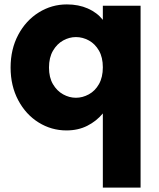

<svg xmlns="http://www.w3.org/2000/svg" viewBox="-20 -584 719 870"><path d="M283 -564Q336 -564 378 -545.5Q420 -527 446 -494V-558H617V266H446V-70Q417 -35 375.5 -14Q334 7 281 7Q213 7 155 -29Q97 -65 62.5 -130Q28 -195 28 -278Q28 -361 62.5 -426Q97 -491 155.5 -527.5Q214 -564 283 -564ZM324 -416Q294 -416 266 -400.5Q238 -385 220 -354Q202 -323 202 -278Q202 -233 220 -202.5Q238 -172 266 -156.5Q294 -141 324 -141Q354 -141 382.5 -156.5Q411 -172 428.5 -203Q446 -234 446 -279Q446 -324 428.5 -354.5Q411 -385 383 -400.5Q355 -416 324 -416Z"/></svg>

Font: IBM-Poppins
Style: Poppins-Bold
Weight: 700
Designer: Mike Abbink, Paul van der Laan, Pieter van Rosmalen, Ben Mitchell, Mark Frömberg
Foundry: Bold Monday
Version: Version 1.1